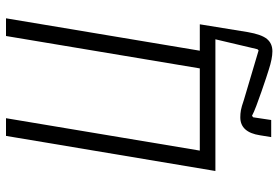

<svg xmlns="http://www.w3.org/2000/svg" viewBox="-164 -574 928 640"><g transform="rotate(-90 300.0 -254.0)"><path d="M449 190Q425 190 388 178Q381 176 360 169Q339 162 314.5 153.5Q290 145 267.5 136.5Q245 128 234 122L229 126L220 186H163L169 149Q179 83 229 83Q241 83 252.5 85Q264 87 287 95L452 144L456 140L489 0H50L167 -698H226L118 -52H392L500 -698H559L451 -52H539L513 108Q505 154 490 172Q475 190 449 190Z"/></g></svg>

Font: IBM Plex Mono Light
Style: Italic
Weight: 300
Italic angle: -9°
Monospace: yes
Designer: Mike Abbink, Paul van der Laan, Pieter van Rosmalen
Foundry: Bold Monday
Version: Version 2.3